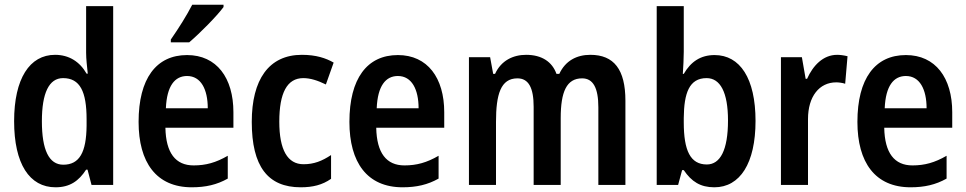

<svg xmlns="http://www.w3.org/2000/svg" viewBox="-20 -852 4104 816"><path d="M216 -56C277 -56 315 -83 346 -131H352L369 -66H461V-826H346V-628C346 -600 350 -570 353 -539H348C319 -590 273 -619 214 -619C106 -619 40 -518 40 -337C40 -156 105 -56 216 -56ZM249 -152C188 -152 158 -215 158 -337C158 -456 188 -520 248 -520C320 -520 348 -463 348 -345V-318C347 -205 318 -152 249 -152Z M930 -822V-832H797C774 -787 740 -733 706 -684V-672H784C830 -711 902 -784 930 -822ZM775 -618C644 -618 569 -518 569 -334C569 -162 644 -56 795 -56C854 -56 902 -67 948 -93V-190C898 -161 855 -149 803 -149C726 -149 685 -202 683 -309H972V-375C972 -521 901 -618 775 -618ZM775 -529C834 -529 863 -472 863 -392H685C689 -487 723 -529 775 -529Z M1258 -56C1309 -56 1350 -66 1387 -92V-193C1349 -168 1315 -154 1270 -154C1202 -154 1167 -215 1167 -335C1167 -457 1200 -520 1269 -520C1299 -520 1330 -510 1365 -493L1398 -586C1365 -605 1323 -619 1263 -619C1122 -619 1050 -513 1050 -334C1050 -145 1118 -56 1258 -56Z M1671 -618C1540 -618 1465 -518 1465 -334C1465 -162 1540 -56 1691 -56C1750 -56 1798 -67 1844 -93V-190C1794 -161 1751 -149 1699 -149C1622 -149 1581 -202 1579 -309H1868V-375C1868 -521 1797 -618 1671 -618ZM1671 -529C1730 -529 1759 -472 1759 -392H1581C1585 -487 1619 -529 1671 -529Z M2489 -619C2431 -619 2383 -594 2357 -538H2345C2327 -589 2283 -619 2216 -619C2161 -619 2110 -595 2084 -538H2076L2063 -609H1973V-66H2088V-334C2088 -451 2108 -519 2179 -519C2226 -519 2248 -480 2248 -398V-66H2363V-350C2363 -462 2388 -519 2454 -519C2501 -519 2523 -478 2523 -396V-66H2638V-424C2638 -557 2589 -619 2489 -619Z M2886 -632V-826H2771V-66H2862L2879 -129H2886C2919 -80 2957 -56 3016 -56C3125 -56 3191 -158 3191 -338C3191 -519 3125 -618 3017 -618C2958 -618 2916 -590 2886 -538H2882C2884 -568 2886 -605 2886 -632ZM2983 -520C3041 -520 3074 -460 3074 -340C3074 -214 3041 -153 2984 -153C2914 -153 2886 -212 2886 -332V-351C2887 -456 2909 -520 2983 -520Z M3538 -619C3478 -619 3435 -573 3410 -517H3404L3388 -609H3299V-66H3414V-346C3414 -442 3462 -502 3534 -502C3544 -502 3561 -500 3572 -496L3582 -613C3566 -617 3550 -619 3538 -619Z M3830 -618C3699 -618 3624 -518 3624 -334C3624 -162 3699 -56 3850 -56C3909 -56 3957 -67 4003 -93V-190C3953 -161 3910 -149 3858 -149C3781 -149 3740 -202 3738 -309H4027V-375C4027 -521 3956 -618 3830 -618ZM3830 -529C3889 -529 3918 -472 3918 -392H3740C3744 -487 3778 -529 3830 -529Z"/></svg>

Font: Noto Sans Malayalam UI Condensed SemiBold
Style: Regular
Weight: 600
Width: 3
Designer: Jelle Bosma - Monotype Design Team
Foundry: Monotype Imaging Inc.
Version: Version 2.104